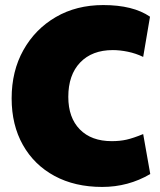

<svg xmlns="http://www.w3.org/2000/svg" viewBox="-20 -723 631 759"><path d="M384 16Q276 16 195.5 -27.5Q115 -71 70.5 -150Q26 -229 26 -334Q26 -442 72.5 -525Q119 -608 200.5 -655.5Q282 -703 388 -703Q506 -703 573 -657L546 -498Q517 -512 485.5 -518.5Q454 -525 426 -525Q344 -525 297 -476Q250 -427 250 -340Q250 -258 295.5 -211.5Q341 -165 422 -165Q454 -165 480.5 -171Q507 -177 546 -193L574 -35Q487 16 384 16Z"/></svg>

Font: Paytone One
Style: Regular
Weight: 400
Designer: Vernon Adams
Foundry: Vernon Adams
Version: Version 1.002; ttfautohint (v1.8.4.7-5d5b);gftools[0.9.23]